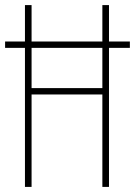

<svg xmlns="http://www.w3.org/2000/svg" viewBox="-20 -734 530 754"><path d="M78 0V-546H0V-571H78V-714H104V-571H382V-714H408V-571H490V-546H408V0H382V-363H104V0ZM104 -388H382V-546H104Z"/></svg>

Font: Noto Sans ExtraCondensed Thin
Style: Regular
Weight: 100
Width: 2
Designer: Monotype Design Team
Foundry: Monotype Imaging Inc.
Version: Version 2.013; ttfautohint (v1.8.4.7-5d5b)